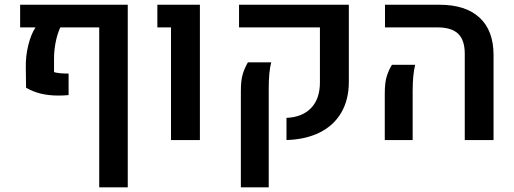

<svg xmlns="http://www.w3.org/2000/svg" viewBox="-20 -601 2207 824"><path d="M528.3 203.1H405.8V-483.4H238.8Q226.1 -456.1 219 -420.4Q211.9 -384.8 211.9 -350.1V-291.5Q232.4 -285.2 274.4 -285.2V-192.9Q254.4 -190.9 231.4 -190.9Q189 -190.9 155 -199.2Q121.1 -207.5 91.8 -224.6L90.8 -311.5Q89.8 -359.9 101.3 -406.7Q112.8 -453.6 132.3 -483.4H66.4V-580.6H528.3Z M713.9 -483.4H655.3V-580.6H837.9V0H713.9Z M1209.5 -95.2Q1276.4 -97.7 1314.7 -137Q1353 -176.3 1353 -247.6V-483.4H1005.9V-580.6H1477.1V-250Q1477.1 -173.3 1444.6 -117.7Q1412.1 -62 1351.8 -32.2Q1291.5 -2.4 1209.5 0ZM1013.7 -210Q1013.7 -257.8 1022.2 -284.4Q1030.8 -311 1043.9 -333.5H1144Q1133.3 -293.5 1133.3 -221.2V203.1H1013.7Z M1974.6 -370.1Q1974.6 -428.7 1946.3 -456.1Q1918 -483.4 1857.9 -483.4H1632.3V-580.6H1866.2Q1978.5 -580.6 2038.3 -525.1Q2098.1 -469.7 2098.1 -365.2V0H1974.6ZM1631.3 -198.7Q1631.3 -247.1 1639.9 -273.9Q1648.4 -300.8 1662.1 -322.8H1761.7Q1751 -279.8 1751 -210V0H1631.3Z"/></svg>

Font: Heebo Medium
Style: Regular
Weight: 500
Designer: Oded Ezer
Foundry: Meir Sadan
Version: Version 2.001; ttfautohint (v1.5.14-ce02) -l 8 -r 50 -G 200 